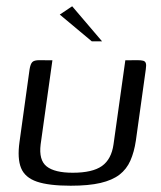

<svg xmlns="http://www.w3.org/2000/svg" viewBox="-20 -593 517 618"><path d="M148.7 -399 110.8 -128.2Q104.5 -77.7 130.1 -57.4Q155.7 -37 214.1 -37Q277.6 -37 308.2 -58.7Q338.7 -80.5 345.4 -128.5L383.4 -399Q384.4 -399 389.9 -399Q395.4 -399 401.9 -399.1Q408.5 -399.3 414.4 -399.3Q420.3 -399.3 422 -399.3Q434.5 -399.3 440.9 -397.5Q447.3 -395.7 449.3 -389.8Q451.4 -383.8 449.3 -369.9L417.4 -141Q411.9 -103.6 399.7 -76.1Q387.6 -48.5 364.5 -30.7Q341.4 -13 303.4 -4.1Q265.4 4.8 207.4 4.8Q137.4 4.8 98.8 -8.3Q60.3 -21.5 47.8 -52.2Q35.3 -83 42.8 -136.2L75.2 -369.9Q78 -387.1 84 -393.2Q89.9 -399.3 106.7 -399.3Q117.7 -399.3 127.7 -399.1Q137.7 -399 148.7 -399ZM275.4 -460 172.4 -546.1 212.3 -572.8 308.5 -460Z"/></svg>

Font: Genos Thin
Style: Italic
Weight: 100
Italic angle: -8°
Designer: Robert E. Leuschke
Foundry: Robert E. Leuschke
Version: Version 1.010